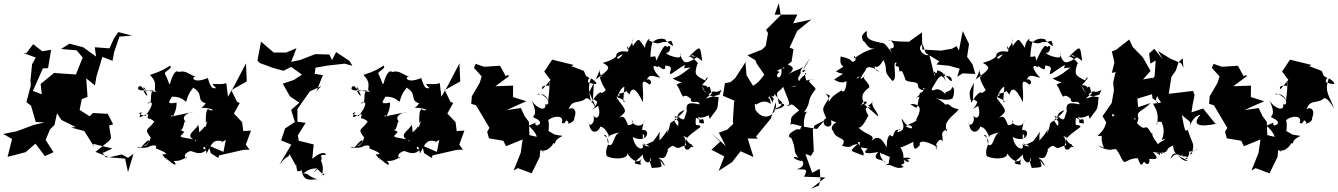

<svg xmlns="http://www.w3.org/2000/svg" viewBox="-96 -980 8297 1191"><path d="M698 -1 659 -22 580 -4 496 -38 582 -107 593 -124 581 -201 606 -209 572 -274 481 -279 460 -259 398 -298 416 -390 394 -392 380 -353 447 -379 439 -494 493 -450 502 -504 539 -627 602 -603 612 -657 645 -753 723 -759 638 -781 611 -742 583 -680 492 -687 500 -629 420 -687 335 -709 282 -676 379 -668 417 -623 375 -518 272 -525 240 -528 156 -459 163 -395 108 -416 170 -556 202 -557 221 -671 166 -662 110 -706 67 -650 49 -651 126 -623 103 -582 93 -483 95 -450 68 -347 96 -324 93 -336 126 -223 180 -221 114 -205 8 -166 -76 -149 -21 -118 -49 -7 63 -36 124 -89 182 -12 208 -23 236 -36 187 -112 214 -177 242 -205 266 -316 216 -354 246 -295 285 -236 373 -192 345 -189 427 -167 489 -68 481 -88 601 -59 546 -33H539L558 -6L680 4L698 88L732 -26Z M969 -256C960 -286 962 -251 1005 -260C951 -250 1003 -272 999 -344C928 -328 958 -356 971 -380C1037 -383 1054 -343 1060 -351C1076 -419 1106 -430 1100 -437C1174 -397 1116 -358 1181 -339C1216 -392 1171 -319 1152 -310C1190 -317 1261 -289 1203 -297C1192 -314 1178 -297 1181 -218C1198 -232 1198 -255 1178 -191C1153 -208 1191 -140 1173 -194C1143 -153 1106 -149 1121 -102C1092 -125 1163 -83 1131 -219C1151 -188 1042 -147 1103 -116C992 -133 1026 -131 1047 -162C992 -196 985 -156 1033 -177C1057 -226 1038 -238 1067 -217C1002 -259 1097 -290 1100 -285L946 -253ZM1258 0 1263 -16 1412 -50 1423 -51H1452L1429 -83L1461 -170L1413 -167L1406 -222L1355 -276L1391 -341L1374 -349L1336 -427L1337 -420L1435 -475L1430 -587L1360 -453L1318 -380L1308 -464C1267 -453 1252 -461 1222 -459C1266 -397 1252 -480 1241 -432C1233 -438 1217 -412 1193 -496C1094 -455 1089 -511 1121 -503C1084 -513 1055 -548 1013 -533C1003 -543 981 -543 958 -459C951 -455 950 -478 929 -519C913 -535 978 -552 960 -573C923 -552 916 -542 834 -515C898 -454 839 -421 881 -408C841 -416 820 -422 866 -398C873 -394 832 -430 795 -414C825 -358 828 -400 782 -441C772 -461 726 -412 807 -420C791 -470 769 -399 876 -423C812 -425 866 -330 816 -340C857 -359 858 -329 805 -260C796 -268 742 -269 784 -285C741 -217 810 -284 824 -269C811 -230 828 -258 861 -226C825 -171 792 -187 839 -127C829 -88 801 -67 798 -76C838 -91 844 -148 780 -66C725 -76 766 -55 823 -67C837 -78 885 -88 870 -60C958 -25 937 -23 910 -22C959 41 932 -2 975 -23C946 -13 939 36 931 -2C996 60 1004 45 981 18C1047 24 1085 -34 1056 4C1029 -38 1115 -49 1082 -43C1103 -46 1143 -4 1191 -57C1142 -38 1176 -113 1185 -27C1217 -90 1227 -117 1281 -104C1288 -99 1243 -75 1305 -113L1290 -38L1199 -77L1211 -30Z M1913 108C1928 66 1866 155 1902 105C1919 30 1883 19 1900 7C1892 -23 1896 -20 1923 -18C1931 -24 1910 -54 1841 5L1850 -84L1757 -107L1736 -237L1746 -132L1800 -218L1749 -225V-304L1826 -413L1897 -446L1867 -414L1907 -514L1855 -522L1841 -536L1853 -496L1861 -560L1941 -574L2042 -585L2090 -572L2072 -602L1989 -657L1964 -607L1947 -642L1864 -644L1862 -645L1766 -608L1710 -596L1743 -681L1679 -654H1602L1523 -722L1501 -604L1516 -589L1591 -561L1663 -541L1710 -565L1777 -517L1727 -484L1658 -461L1702 -383L1761 -343L1710 -299L1733 -223L1672 -183L1648 -108L1661 -104L1711 -83L1637 42C1698 -36 1693 13 1701 -35C1687 -44 1702 -20 1740 49C1737 -6 1744 95 1752 82C1812 77 1752 91 1775 73C1787 169 1854 118 1888 138C1803 112 1827 96 1786 96C1829 58 1862 68 1872 63L1846 93L1874 69Z M2293 -256C2284 -286 2286 -251 2329 -260C2275 -250 2327 -272 2323 -344C2252 -328 2282 -356 2295 -380C2361 -383 2378 -343 2384 -351C2400 -419 2430 -430 2424 -437C2498 -397 2440 -358 2505 -339C2540 -392 2495 -319 2476 -310C2514 -317 2585 -289 2527 -297C2516 -314 2502 -297 2505 -218C2522 -232 2522 -255 2502 -191C2477 -208 2515 -140 2497 -194C2467 -153 2430 -149 2445 -102C2416 -125 2487 -83 2455 -219C2475 -188 2366 -147 2427 -116C2316 -133 2350 -131 2371 -162C2316 -196 2309 -156 2357 -177C2381 -226 2362 -238 2391 -217C2326 -259 2421 -290 2424 -285L2270 -253ZM2582 0 2587 -16 2736 -50 2747 -51H2776L2753 -83L2785 -170L2737 -167L2730 -222L2679 -276L2715 -341L2698 -349L2660 -427L2661 -420L2759 -475L2754 -587L2684 -453L2642 -380L2632 -464C2591 -453 2576 -461 2546 -459C2590 -397 2576 -480 2565 -432C2557 -438 2541 -412 2517 -496C2418 -455 2413 -511 2445 -503C2408 -513 2379 -548 2337 -533C2327 -543 2305 -543 2282 -459C2275 -455 2274 -478 2253 -519C2237 -535 2302 -552 2284 -573C2247 -552 2240 -542 2158 -515C2222 -454 2163 -421 2205 -408C2165 -416 2144 -422 2190 -398C2197 -394 2156 -430 2119 -414C2149 -358 2152 -400 2106 -441C2096 -461 2050 -412 2131 -420C2115 -470 2093 -399 2200 -423C2136 -425 2190 -330 2140 -340C2181 -359 2182 -329 2129 -260C2120 -268 2066 -269 2108 -285C2065 -217 2134 -284 2148 -269C2135 -230 2152 -258 2185 -226C2149 -171 2116 -187 2163 -127C2153 -88 2125 -67 2122 -76C2162 -91 2168 -148 2104 -66C2049 -76 2090 -55 2147 -67C2161 -78 2209 -88 2194 -60C2282 -25 2261 -23 2234 -22C2283 41 2256 -2 2299 -23C2270 -13 2263 36 2255 -2C2320 60 2328 45 2305 18C2371 24 2409 -34 2380 4C2353 -38 2439 -49 2406 -43C2427 -46 2467 -4 2515 -57C2466 -38 2500 -113 2509 -27C2541 -90 2551 -117 2605 -104C2612 -99 2567 -75 2629 -113L2614 -38L2523 -77L2535 -30Z M3052 -513 3041 -508 3006 -572 2906 -566 2855 -584 2844 -559 2892 -506 2880 -467 2831 -383 2827 -336 2857 -327 2940 -187 2926 -162 2937 -122 3026 -107 3043 -73 3146 -115 3134 -32 3090 78 3116 63 3202 95 3252 -7 3258 -75C3250 -80 3220 -71 3256 -38C3238 -82 3317 11 3252 -66C3221 -70 3279 -8 3332 -83C3348 -113 3317 -95 3291 -107C3393 -72 3305 -95 3394 -137C3316 -151 3367 -135 3302 -170C3307 -152 3313 -205 3305 -235C3337 -263 3407 -268 3389 -218C3419 -202 3406 -255 3431 -221C3414 -198 3478 -232 3465 -245C3497 -321 3427 -318 3427 -291C3453 -369 3483 -333 3532 -364C3537 -373 3559 -385 3602 -307C3579 -381 3537 -408 3570 -494C3592 -483 3642 -438 3551 -470C3551 -510 3581 -482 3539 -509L3526 -540L3448 -570L3463 -577L3329 -610L3280 -536L3319 -484L3269 -426C3256 -451 3292 -449 3311 -448C3305 -507 3322 -480 3304 -356C3285 -393 3231 -407 3240 -394C3305 -411 3324 -315 3286 -334C3297 -284 3230 -307 3201 -358C3253 -247 3194 -266 3217 -250C3304 -214 3209 -186 3228 -213C3206 -208 3264 -237 3183 -200C3271 -122 3209 -103 3255 -126L3188 -142L3185 -224L3158 -260L3135 -310L3047 -297L3114 -328L3169 -352L3086 -378L3087 -449L2977 -445L3065 -510Z M3783 -349C3749 -380 3702 -378 3749 -388C3728 -431 3707 -370 3802 -420C3776 -414 3812 -400 3807 -390C3819 -434 3842 -451 3892 -346C3901 -442 3865 -508 3933 -455C3958 -469 3930 -498 3916 -485C3935 -529 3964 -502 4000 -498C3955 -540 3939 -591 3986 -562C3976 -594 4036 -513 4030 -574C4064 -570 4064 -563 4066 -552C4045 -489 4076 -534 4151 -577C4156 -540 4106 -556 4187 -561C4120 -507 4096 -499 4076 -494C4161 -442 4166 -492 4101 -455C4110 -443 4116 -433 4122 -416C4158 -340 4127 -418 4189 -368C4189 -324 4231 -369 4245 -333C4191 -342 4155 -352 4164 -288C4138 -225 4165 -231 4087 -262C4132 -189 4148 -191 4113 -265C4111 -196 4118 -178 4085 -233C4124 -273 4096 -276 4151 -298C4106 -234 4094 -268 4109 -245C4034 -202 4079 -236 4041 -147C4053 -204 4048 -164 3995 -109C3990 -177 4019 -185 3956 -104C3927 -90 3895 -71 3895 -90C3959 -66 3924 -67 3888 -84C3910 -47 3846 -41 3829 -130C3927 -80 3945 -193 3880 -171C3881 -141 3921 -147 3889 -116C3901 -168 3871 -140 3902 -237C3897 -179 3819 -201 3825 -235C3851 -191 3757 -207 3800 -203C3787 -229 3778 -278 3740 -244C3793 -300 3802 -275 3719 -387C3728 -326 3736 -428 3777 -442L3770 -350ZM3609 -349C3598 -301 3542 -283 3615 -323C3635 -260 3607 -232 3585 -263C3601 -208 3549 -190 3557 -222C3562 -145 3615 -149 3631 -202C3623 -180 3648 -217 3685 -129C3662 -129 3706 -152 3746 -158C3705 -141 3714 -65 3677 -82C3671 -104 3671 -152 3650 -141C3712 -96 3650 -75 3667 -13C3696 8 3799 13 3796 -30C3808 0 3864 48 3884 1C3860 50 3905 42 3860 39C3823 31 3846 24 3893 -22C3886 18 3939 56 3939 -3C3952 61 3962 -3 3956 -8C3932 41 3929 -1 3947 62C4036 56 4001 58 4000 3C4054 75 4018 51 3991 -3C4037 12 4035 -21 4049 -49C4028 -39 4071 -84 4083 -74C4122 -48 4103 -69 4191 -88C4209 -78 4158 -21 4149 -74C4179 -131 4107 -153 4166 -126C4161 -119 4152 -111 4207 -69C4193 -58 4143 -108 4184 -39C4132 -115 4157 -123 4250 -193C4234 -223 4212 -173 4221 -249C4270 -236 4210 -214 4271 -215C4268 -271 4249 -211 4234 -256C4261 -233 4344 -285 4336 -305C4303 -295 4290 -277 4307 -243C4360 -321 4352 -281 4362 -378C4326 -380 4276 -387 4256 -448C4286 -397 4310 -368 4300 -394C4342 -435 4326 -391 4380 -423C4354 -374 4394 -407 4283 -368C4299 -389 4333 -400 4315 -411C4304 -450 4312 -459 4257 -403C4337 -455 4251 -450 4259 -453C4326 -522 4276 -499 4280 -480C4213 -514 4211 -518 4229 -582C4250 -585 4172 -649 4174 -624C4257 -707 4245 -695 4260 -602C4172 -672 4176 -611 4243 -636C4158 -576 4147 -583 4124 -637C4117 -651 4132 -653 4121 -625C4103 -618 4035 -640 4035 -654C4060 -640 4077 -718 4042 -688C4028 -712 4012 -679 3975 -603C3967 -647 3972 -625 3938 -628C3944 -732 3966 -745 3953 -716C3997 -768 4073 -715 4023 -739C4097 -670 4079 -697 4069 -727C3975 -702 3969 -742 4037 -735C4026 -748 4015 -680 3929 -730C3947 -755 3905 -728 3905 -683C3864 -738 3871 -754 3829 -694C3813 -767 3851 -733 3797 -674C3787 -720 3814 -668 3796 -659C3724 -673 3704 -626 3751 -606C3697 -649 3733 -611 3660 -522C3723 -591 3715 -637 3779 -644C3764 -656 3735 -577 3727 -641C3737 -640 3723 -611 3643 -590C3697 -562 3688 -551 3599 -487C3649 -584 3601 -564 3637 -501C3615 -523 3628 -472 3662 -421C3665 -425 3638 -395 3633 -406C3623 -413 3589 -376 3573 -343C3550 -420 3566 -415 3588 -467L3582 -368Z M4984 171 4993 136 4989 67 4942 92 4900 -25 4934 -13 4952 -42 4946 -172 4957 -202 5019 -234 4972 -180 4891 -194C4886 -310 4943 -292 4892 -283C4945 -362 4899 -343 4963 -427C4960 -448 4880 -488 4958 -490C4863 -482 4868 -447 4914 -456C4895 -510 4890 -537 4905 -523C4828 -465 4871 -439 4809 -442C4895 -455 4851 -460 4854 -513C4858 -463 4863 -560 4901 -543C4862 -509 4889 -559 4928 -621C4877 -512 4848 -511 4887 -570C4868 -546 4842 -550 4796 -520C4847 -563 4819 -571 4739 -600C4792 -532 4764 -564 4751 -555C4761 -469 4693 -503 4740 -533C4699 -559 4660 -525 4683 -578C4653 -530 4621 -471 4575 -448L4535 -513L4528 -595L4510 -565L4464 -495L4436 -471L4401 -464L4388 -383L4391 -385L4467 -352L4458 -353L4450 -230L4452 -211L4415 -176L4363 -157L4406 -74L4314 -157L4371 -101L4317 -51L4397 -10L4362 80L4445 26L4498 -42L4578 -6L4542 -121L4606 -120L4593 -132L4686 -245L4716 -345C4733 -271 4637 -205 4580 -316C4604 -266 4571 -357 4596 -331C4633 -359 4666 -352 4685 -334C4680 -405 4657 -344 4676 -384C4712 -320 4690 -342 4730 -280C4657 -392 4738 -340 4683 -389C4709 -367 4715 -395 4704 -431C4690 -452 4679 -416 4757 -342C4738 -322 4766 -325 4699 -301C4766 -303 4797 -345 4736 -335C4714 -434 4722 -389 4762 -441C4804 -333 4812 -329 4781 -323C4827 -317 4788 -369 4882 -275C4876 -305 4873 -344 4874 -305C4781 -233 4826 -261 4802 -192C4802 -236 4874 -184 4880 -203C4857 -168 4881 -179 4846 -178C4758 -135 4819 -119 4811 -128C4850 -40 4816 -54 4856 -2C4810 -16 4824 8 4876 20C4871 -1 4919 52 4845 70C4906 71 4918 67 4891 116L5024 121L4934 191ZM4590 -606 4598 -585 4646 -516 4668 -515 4761 -559 4814 -597 4826 -675 4802 -685 4849 -788 4937 -859 4824 -835 4850 -890 4709 -889 4735 -960 4747 -886 4656 -795 4668 -775 4654 -695 4630 -672 4540 -637Z M5259 -349C5306 -356 5259 -319 5266 -335C5241 -384 5254 -405 5295 -437C5307 -461 5235 -500 5272 -514C5224 -466 5243 -500 5274 -547C5281 -575 5320 -565 5360 -534C5283 -560 5384 -610 5335 -602C5315 -569 5345 -535 5384 -609C5420 -530 5371 -555 5439 -478C5474 -485 5441 -574 5458 -592C5486 -596 5419 -559 5506 -568C5491 -580 5466 -595 5486 -533C5501 -561 5514 -498 5517 -497C5519 -455 5607 -490 5599 -441C5612 -417 5647 -417 5629 -430C5655 -452 5627 -402 5586 -374C5677 -399 5597 -427 5609 -386C5586 -319 5611 -288 5551 -335C5634 -337 5612 -282 5584 -234C5610 -257 5596 -188 5601 -250C5579 -248 5621 -236 5537 -207C5567 -202 5579 -164 5519 -198C5577 -211 5538 -170 5502 -240C5481 -248 5547 -170 5468 -160C5472 -161 5479 -190 5489 -172C5433 -191 5460 -108 5425 -143C5413 -138 5402 -103 5405 -66C5392 -80 5366 -160 5310 -106C5338 -147 5279 -136 5226 -192C5245 -172 5281 -244 5291 -264C5275 -285 5260 -328 5307 -311C5274 -345 5281 -301 5319 -351C5299 -326 5351 -286 5352 -257L5259 -338L5242 -325ZM5712 -580 5792 -572 5857 -554 5842 -504 5876 -525 5954 -521 5937 -580 5903 -628 5915 -707 5876 -787 5852 -666 5838 -694 5810 -678 5741 -666 5625 -673 5623 -779 5542 -721C5435 -722 5448 -730 5411 -730C5440 -741 5467 -678 5432 -680C5423 -680 5423 -673 5441 -647C5394 -705 5397 -717 5354 -715C5377 -716 5364 -715 5336 -722C5253 -742 5292 -781 5278 -787C5240 -758 5251 -747 5258 -726C5279 -722 5281 -663 5345 -683C5316 -674 5279 -674 5203 -618C5193 -660 5233 -599 5193 -597C5173 -603 5205 -608 5119 -630C5103 -538 5180 -594 5089 -537C5140 -509 5158 -543 5078 -486C5128 -455 5158 -470 5164 -497C5178 -469 5134 -447 5236 -507C5227 -482 5182 -498 5151 -516C5165 -425 5133 -396 5125 -420C5041 -368 5065 -367 5043 -348C5058 -387 4992 -418 5053 -386C5010 -301 4991 -323 5037 -233C5045 -267 5038 -253 5015 -236C5001 -185 5078 -178 5058 -234C5021 -235 5049 -148 5056 -235C5175 -189 5086 -208 5123 -224C5068 -228 5051 -179 5072 -169C5087 -108 5167 -134 5127 -75C5200 -57 5169 -82 5224 -86C5164 -33 5182 -49 5258 -15C5276 -37 5220 -76 5220 -122C5178 -112 5245 -114 5220 -180C5172 -100 5223 -94 5239 -99C5230 -50 5237 -73 5288 -57C5264 -43 5248 -17 5352 -37C5298 21 5394 5 5396 29C5356 0 5356 -58 5375 -20C5361 -45 5439 13 5426 -15C5398 87 5457 2 5396 46C5442 32 5453 77 5510 56C5467 28 5532 52 5509 11C5549 -4 5556 48 5509 10C5565 9 5568 -7 5500 0C5519 21 5503 -66 5485 -64C5502 -66 5582 -104 5569 -103C5569 -34 5592 -60 5610 -80C5602 -103 5631 -119 5721 -66C5682 -122 5739 -106 5704 -109C5749 -106 5654 -147 5712 -67C5724 -33 5693 -69 5720 -98C5750 -144 5755 -64 5750 -131C5740 -177 5778 -166 5782 -190C5767 -131 5772 -184 5773 -212C5800 -264 5824 -264 5851 -303C5793 -309 5800 -343 5768 -331C5705 -395 5690 -355 5710 -370C5729 -367 5787 -352 5813 -370C5825 -397 5820 -405 5823 -448C5818 -406 5824 -435 5810 -441C5804 -398 5739 -423 5782 -382C5708 -468 5695 -396 5683 -428C5731 -510 5742 -533 5772 -475C5742 -562 5758 -494 5775 -539C5754 -490 5725 -534 5730 -512C5771 -506 5805 -520 5809 -479C5794 -467 5763 -540 5717 -543C5718 -495 5679 -576 5705 -511C5694 -513 5696 -544 5668 -641C5640 -624 5583 -680 5627 -707L5646 -651L5731 -599Z M6140 -349C6106 -380 6059 -378 6106 -388C6085 -431 6064 -370 6159 -420C6133 -414 6169 -400 6164 -390C6176 -434 6199 -451 6249 -346C6258 -442 6222 -508 6290 -455C6315 -469 6287 -498 6273 -485C6292 -529 6321 -502 6357 -498C6312 -540 6296 -591 6343 -562C6333 -594 6393 -513 6387 -574C6421 -570 6421 -563 6423 -552C6402 -489 6433 -534 6508 -577C6513 -540 6463 -556 6544 -561C6477 -507 6453 -499 6433 -494C6518 -442 6523 -492 6458 -455C6467 -443 6473 -433 6479 -416C6515 -340 6484 -418 6546 -368C6546 -324 6588 -369 6602 -333C6548 -342 6512 -352 6521 -288C6495 -225 6522 -231 6444 -262C6489 -189 6505 -191 6470 -265C6468 -196 6475 -178 6442 -233C6481 -273 6453 -276 6508 -298C6463 -234 6451 -268 6466 -245C6391 -202 6436 -236 6398 -147C6410 -204 6405 -164 6352 -109C6347 -177 6376 -185 6313 -104C6284 -90 6252 -71 6252 -90C6316 -66 6281 -67 6245 -84C6267 -47 6203 -41 6186 -130C6284 -80 6302 -193 6237 -171C6238 -141 6278 -147 6246 -116C6258 -168 6228 -140 6259 -237C6254 -179 6176 -201 6182 -235C6208 -191 6114 -207 6157 -203C6144 -229 6135 -278 6097 -244C6150 -300 6159 -275 6076 -387C6085 -326 6093 -428 6134 -442L6127 -350ZM5966 -349C5955 -301 5899 -283 5972 -323C5992 -260 5964 -232 5942 -263C5958 -208 5906 -190 5914 -222C5919 -145 5972 -149 5988 -202C5980 -180 6005 -217 6042 -129C6019 -129 6063 -152 6103 -158C6062 -141 6071 -65 6034 -82C6028 -104 6028 -152 6007 -141C6069 -96 6007 -75 6024 -13C6053 8 6156 13 6153 -30C6165 0 6221 48 6241 1C6217 50 6262 42 6217 39C6180 31 6203 24 6250 -22C6243 18 6296 56 6296 -3C6309 61 6319 -3 6313 -8C6289 41 6286 -1 6304 62C6393 56 6358 58 6357 3C6411 75 6375 51 6348 -3C6394 12 6392 -21 6406 -49C6385 -39 6428 -84 6440 -74C6479 -48 6460 -69 6548 -88C6566 -78 6515 -21 6506 -74C6536 -131 6464 -153 6523 -126C6518 -119 6509 -111 6564 -69C6550 -58 6500 -108 6541 -39C6489 -115 6514 -123 6607 -193C6591 -223 6569 -173 6578 -249C6627 -236 6567 -214 6628 -215C6625 -271 6606 -211 6591 -256C6618 -233 6701 -285 6693 -305C6660 -295 6647 -277 6664 -243C6717 -321 6709 -281 6719 -378C6683 -380 6633 -387 6613 -448C6643 -397 6667 -368 6657 -394C6699 -435 6683 -391 6737 -423C6711 -374 6751 -407 6640 -368C6656 -389 6690 -400 6672 -411C6661 -450 6669 -459 6614 -403C6694 -455 6608 -450 6616 -453C6683 -522 6633 -499 6637 -480C6570 -514 6568 -518 6586 -582C6607 -585 6529 -649 6531 -624C6614 -707 6602 -695 6617 -602C6529 -672 6533 -611 6600 -636C6515 -576 6504 -583 6481 -637C6474 -651 6489 -653 6478 -625C6460 -618 6392 -640 6392 -654C6417 -640 6434 -718 6399 -688C6385 -712 6369 -679 6332 -603C6324 -647 6329 -625 6295 -628C6301 -732 6323 -745 6310 -716C6354 -768 6430 -715 6380 -739C6454 -670 6436 -697 6426 -727C6332 -702 6326 -742 6394 -735C6383 -748 6372 -680 6286 -730C6304 -755 6262 -728 6262 -683C6221 -738 6228 -754 6186 -694C6170 -767 6208 -733 6154 -674C6144 -720 6171 -668 6153 -659C6081 -673 6061 -626 6108 -606C6054 -649 6090 -611 6017 -522C6080 -591 6072 -637 6136 -644C6121 -656 6092 -577 6084 -641C6094 -640 6080 -611 6000 -590C6054 -562 6045 -551 5956 -487C6006 -584 5958 -564 5994 -501C5972 -523 5985 -472 6019 -421C6022 -425 5995 -395 5990 -406C5980 -413 5946 -376 5930 -343C5907 -420 5923 -415 5945 -467L5939 -368Z M7231 -588 7162 -617 7087 -664 7116 -613 7064 -677 7032 -648 7040 -585 7073 -605 7066 -506 7041 -476 7053 -370C7133 -321 7051 -332 7083 -384C7096 -339 7137 -346 7057 -337C7066 -312 7097 -287 7081 -203C7065 -247 7159 -207 7104 -232C7151 -150 7089 -91 7119 -116C7167 -119 7060 -99 7087 -59C7098 -107 7042 -108 7052 -174C7049 -115 7036 -198 7008 -190C6990 -172 6934 -236 6940 -247C6961 -236 6964 -260 6873 -194C6900 -194 6906 -204 6861 -154C6873 -143 6881 -151 6878 -162C6874 -183 6950 -152 6966 -247C6948 -291 6990 -287 7041 -341L6964 -315L6959 -368L7058 -398L7054 -498L6994 -487L7041 -540L6993 -625L6930 -689L6909 -735L6827 -671L6801 -661L6817 -593L6801 -528L6862 -540L6897 -583L6823 -529L6809 -467L6814 -421L6800 -341L6743 -259L6769 -216C6848 -257 6806 -213 6802 -271C6828 -274 6819 -246 6772 -266C6770 -173 6720 -151 6713 -136C6790 -137 6706 -148 6738 -137C6733 -57 6785 -50 6712 -80C6714 -91 6716 -57 6794 -50C6790 -54 6878 -60 6901 -58C6796 -60 6824 -69 6846 -27C6891 66 6868 7 6958 1C6969 -2 6974 76 7000 22C7040 74 7043 -21 7020 9C7022 -6 7123 33 7055 -38C7141 -18 7145 -46 7150 -64C7108 -53 7116 11 7097 -53C7099 15 7109 -32 7070 -27C7168 -39 7118 -50 7181 -78C7184 -9 7232 -11 7272 19C7209 19 7217 -63 7164 7C7188 -69 7222 9 7240 -22C7229 6 7269 -27 7269 6C7224 6 7302 11 7275 -64C7275 -12 7319 -60 7335 -56C7297 -49 7270 -8 7297 -27C7317 -99 7300 -81 7272 -175C7254 -161 7254 -168 7235 -267C7295 -211 7290 -242 7285 -176C7283 -229 7326 -267 7351 -268C7295 -206 7338 -188 7453 -213L7442 -214L7367 -307L7295 -283L7301 -326L7314 -390L7305 -416L7154 -398L7170 -502L7198 -543L7214 -592L7240 -619L7245 -560Z M7629 -513 7618 -508 7583 -572 7483 -566 7432 -584 7421 -559 7469 -506 7457 -467 7408 -383 7404 -336 7434 -327 7517 -187 7503 -162 7514 -122 7603 -107 7620 -73 7723 -115 7711 -32 7667 78 7693 63 7779 95 7829 -7 7835 -75C7827 -80 7797 -71 7833 -38C7815 -82 7894 11 7829 -66C7798 -70 7856 -8 7909 -83C7925 -113 7894 -95 7868 -107C7970 -72 7882 -95 7971 -137C7893 -151 7944 -135 7879 -170C7884 -152 7890 -205 7882 -235C7914 -263 7984 -268 7966 -218C7996 -202 7983 -255 8008 -221C7991 -198 8055 -232 8042 -245C8074 -321 8004 -318 8004 -291C8030 -369 8060 -333 8109 -364C8114 -373 8136 -385 8179 -307C8156 -381 8114 -408 8147 -494C8169 -483 8219 -438 8128 -470C8128 -510 8158 -482 8116 -509L8103 -540L8025 -570L8040 -577L7906 -610L7857 -536L7896 -484L7846 -426C7833 -451 7869 -449 7888 -448C7882 -507 7899 -480 7881 -356C7862 -393 7808 -407 7817 -394C7882 -411 7901 -315 7863 -334C7874 -284 7807 -307 7778 -358C7830 -247 7771 -266 7794 -250C7881 -214 7786 -186 7805 -213C7783 -208 7841 -237 7760 -200C7848 -122 7786 -103 7832 -126L7765 -142L7762 -224L7735 -260L7712 -310L7624 -297L7691 -328L7746 -352L7663 -378L7664 -449L7554 -445L7642 -510Z"/></svg>

Font: Hussar Lance
Style: Regular
Weight: 700
Foundry: Cannot Into Space Fonts, PlusOne Fonts
Version: Version 2.27